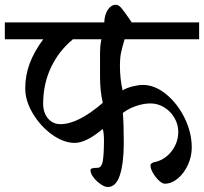

<svg xmlns="http://www.w3.org/2000/svg" viewBox="-34 -709 835 786"><path d="M393.1 -617.2Q393.1 -635.7 399.2 -652.3Q405.3 -668.9 416 -679.2Q426.8 -689.5 439.9 -689.5Q451.2 -689.5 461.7 -677.5Q472.2 -665.5 497.1 -629.4L505.4 -617.2H781.2V-548.3H476.1Q465.8 -513.7 461.4 -492.9Q457 -472.2 457 -436.5Q457 -389.2 467.8 -338.9Q483.9 -349.1 508.3 -355.2Q532.7 -361.3 551.3 -361.3Q599.6 -361.3 646 -323.5Q692.4 -285.6 721.7 -226.1Q751 -166.5 751 -105Q751 -68.4 735.4 -34.2Q719.7 0 694.1 21.5Q668.5 43 640.6 43Q630.9 43 616.9 30.3Q603 17.6 592.5 -0.5Q582 -18.6 582 -32.7Q582 -37.6 588.9 -41.7Q595.7 -45.9 603.5 -46.4Q629.4 -52.7 650.4 -70.8Q671.4 -88.9 683.6 -114.5Q695.8 -140.1 695.8 -169.4Q695.8 -199.2 680.4 -226.1Q665 -252.9 638.7 -269.3Q612.3 -285.6 582 -285.6Q555.2 -285.6 524.7 -275.6Q494.1 -265.6 470.2 -247.6H468.8Q472.7 -206.1 472.7 -124Q472.7 -42 457 7.3Q441.4 56.6 406.7 56.6Q395.5 56.6 378.4 45.2Q361.3 33.7 348.9 17.3Q336.4 1 336.4 -12.7Q336.4 -17.6 343 -19.8Q349.6 -22 364.7 -22Q382.3 -22 387 -50.8Q391.6 -79.6 391.6 -135.3Q391.6 -163.6 386.7 -181.2Q318.4 -124 272 -124Q226.6 -124 179.2 -158Q131.8 -191.9 100.6 -244.1Q69.3 -296.4 69.3 -346.7Q69.3 -400.4 87.4 -449Q105.5 -497.6 143.1 -548.3H-14.2V-617.2ZM375.5 -395.5V-490.7Q375.5 -518.6 379.4 -538.1Q380.4 -541.5 381.3 -548.3H264.6Q205.6 -499.5 174.1 -431.6Q142.6 -363.8 142.6 -284.2Q142.6 -261.2 151.1 -242.2Q159.7 -223.1 175.8 -211.9Q191.9 -200.7 212.9 -200.7Q286.1 -200.7 386.7 -288.1Q375.5 -336.9 375.5 -395.5Z"/></svg>

Font: Dekko
Style: Regular
Weight: 400
Designer: Multiple
Foundry: Sorkin Type
Version: Version 2.001